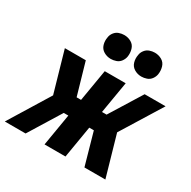

<svg xmlns="http://www.w3.org/2000/svg" viewBox="-193 -926 1082 1088"><g transform="rotate(30 348.0 -381.5)"><path d="M-25 0H111L240 -209H270L235 0H372L407 -209H437L496 0H633L557 -265L721 -530H584L455 -322H425L460 -530H323L288 -322H259L199 -530H62L138 -265ZM517 -607Q534 -607 551.5 -613Q569 -619 580 -634Q591 -649 594 -666Q598 -691 591 -715Q584 -739 563 -751Q542 -763 517 -763Q500 -763 483 -757Q466 -751 454.5 -736Q443 -721 441 -704Q436 -679 443 -655.5Q450 -632 471 -619.5Q492 -607 517 -607ZM317 -607Q334 -607 351.5 -613Q369 -619 380 -634Q391 -649 394 -666Q398 -691 391 -715Q384 -739 363 -751Q342 -763 317 -763Q300 -763 283 -757Q266 -751 254.5 -736Q243 -721 241 -704Q236 -679 243 -655.5Q250 -632 271 -619.5Q292 -607 317 -607Z"/></g></svg>

Font: Iosevka Sparkle Extrabold
Style: Italic
Weight: 800
Italic angle: -9°
Designer: Belleve Invis
Foundry: Belleve Invis
Version: Version 4.5.0; ttfautohint (v1.8.3)